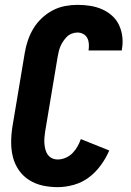

<svg xmlns="http://www.w3.org/2000/svg" viewBox="-20 -763 540 791"><path d="M218 8Q186 8 156 1.5Q126 -5 100.5 -21Q75 -37 58 -61.5Q41 -86 33.5 -115Q26 -144 26 -176Q26 -208 31 -240L82 -545Q86 -570 94.5 -595.5Q103 -621 117 -644.5Q131 -668 151.5 -687.5Q172 -707 196.5 -720Q221 -733 247.5 -738Q274 -743 299 -743Q326 -743 351.5 -739Q377 -735 400 -725Q423 -715 441.5 -698.5Q460 -682 470.5 -659.5Q481 -637 484 -611Q487 -585 482 -559V-555H345V-557Q347 -570 346 -583Q345 -596 339.5 -606.5Q334 -617 323 -623Q312 -629 299 -629Q288 -629 276 -624.5Q264 -620 255.5 -611.5Q247 -603 240 -592.5Q233 -582 228.5 -571Q224 -560 221.5 -548.5Q219 -537 217 -526L166 -221Q164 -208 163 -195.5Q162 -183 163 -171Q164 -159 167 -147Q170 -135 177 -125.5Q184 -116 194.5 -111Q205 -106 218 -106Q234 -106 250.5 -113Q267 -120 279 -132.5Q291 -145 299.5 -160Q308 -175 313 -190L430 -143Q417 -112 395.5 -82.5Q374 -53 346 -32Q318 -11 284 -1.5Q250 8 218 8Z"/></svg>

Font: Iosevka Curly Heavy
Style: Italic
Weight: 900
Italic angle: -9°
Monospace: yes
Designer: Belleve Invis
Foundry: Belleve Invis
Version: Version 22.1.2; ttfautohint (v1.8.4)